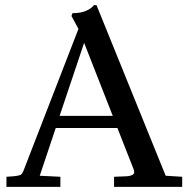

<svg xmlns="http://www.w3.org/2000/svg" viewBox="-20 -724 730 744"><path d="M5 0V-39L33 -41Q52 -43 59 -46Q66 -49 72 -65L284 -612L257 -662L261 -673Q293 -673 313.5 -682Q334 -691 344 -704H354L622 -43L686 -39V0H422V-39L472 -41Q486 -42 495 -47.5Q504 -53 497 -70L435 -228H196L134 -43L214 -39V0ZM211 -275H417L306 -558Z"/></svg>

Font: Gulzar
Style: Regular
Weight: 400
Designer: Borna Izadpanah, Alice Savoie, Simon Cozens, Fiona Ross
Version: Version 1.000;[7b34f74]; ttfautohint (v1.8.4)